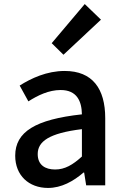

<svg xmlns="http://www.w3.org/2000/svg" viewBox="-20 -914 615 947"><path d="M217 13C283 13 342 -20 392 -63H395L405 0H499V-331C499 -477 436 -564 299 -564C211 -564 134 -528 77 -492L120 -414C167 -444 221 -470 279 -470C360 -470 383 -414 384 -350C155 -325 55 -264 55 -146C55 -49 122 13 217 13ZM252 -78C203 -78 166 -100 166 -154C166 -216 221 -257 384 -277V-142C339 -101 300 -78 252 -78ZM293 -644 478 -817 398 -894 235 -701Z"/></svg>

Font: Noto Sans Japanese Medium
Style: Regular
Weight: 500
Designer: Ryoko NISHIZUKA (kana & ideographs); Paul D. Hunt (Latin, Greek & Cyrillic); Wenlong ZHANG (bopomofo); Sandoll Communica
Foundry: Adobe Systems Incorporated
Version: Version 1.000;PS 1;hotconv 1.0.78;makeotf.lib2.5.61930